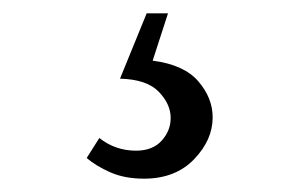

<svg xmlns="http://www.w3.org/2000/svg" viewBox="-20 -35 450 288"><path d="M196 233Q167 233 145.5 223.5Q124 214 110 202L129 172Q153 191 184 191Q209 191 222.5 176Q236 161 236 142Q236 121 218 102.5Q200 84 160 83L200 -15H232L209 56Q256 62 277.5 87Q299 112 299 141Q299 175 271 204Q243 233 196 233Z"/></svg>

Font: Mate
Style: Regular
Weight: 400
Designer: Eduardo Rodriguez Tunni
Foundry: Eduardo Rodriguez Tunni
Version: Version 1.003; ttfautohint (v1.8.4.7-5d5b);gftools[0.9.24]